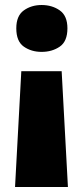

<svg xmlns="http://www.w3.org/2000/svg" viewBox="-20 -583 330 766"><path d="M249 -470Q249 -418 218.5 -397Q188 -376 146 -376Q105 -376 75 -397Q45 -418 45 -470Q45 -520 75 -541.5Q105 -563 146 -563Q188 -563 218.5 -541.5Q249 -520 249 -470ZM65 -299H226L251 163H40Z"/></svg>

Font: Noto Kufi Arabic Black
Style: Regular
Weight: 900
Designer: Monotype Design Team, David Williams, Khaled Hosny
Foundry: Google LLC
Version: Version 2.109; ttfautohint (v1.8.4.7-5d5b)